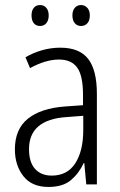

<svg xmlns="http://www.w3.org/2000/svg" viewBox="-20 -731 475 761"><path d="M219 -542Q295 -542 329.5 -497.5Q364 -453 364 -359V0H322L314 -85H312Q293 -44 261 -17Q229 10 172 10Q106 10 72.5 -33Q39 -76 39 -139Q39 -219 90.5 -260.5Q142 -302 238 -309L309 -314V-355Q309 -431 286 -463Q263 -495 214 -495Q161 -495 99 -461L81 -504Q112 -522 147 -532Q182 -542 219 -542ZM244 -267Q95 -257 95 -140Q95 -88 119 -61.5Q143 -35 185 -35Q247 -35 278.5 -84Q310 -133 310 -216V-272ZM105 -670Q105 -689 114 -700Q123 -711 139 -711Q154 -711 163.5 -700Q173 -689 173 -670Q173 -650 163.5 -639Q154 -628 139 -628Q123 -628 114 -639Q105 -650 105 -670ZM267 -670Q267 -689 276.5 -700Q286 -711 301 -711Q316 -711 326 -700Q336 -689 336 -670Q336 -650 326.5 -639Q317 -628 301 -628Q286 -628 276.5 -639Q267 -650 267 -670Z"/></svg>

Font: Noto Sans Myanmar UI Condensed Light
Style: Regular
Weight: 300
Width: 3
Designer: Monotype Design Team
Foundry: Monotype Imaging Inc.
Version: Version 2.103; ttfautohint (v1.8.4.7-5d5b)